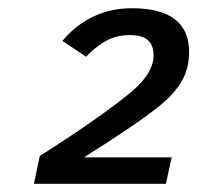

<svg xmlns="http://www.w3.org/2000/svg" viewBox="-20 -764 477 464"><path d="M62 -319.8 76.2 -387.2Q105 -405.3 137.2 -426.5Q169.4 -447.8 200.2 -469.2Q231 -490.7 258.1 -511Q285.2 -531.2 304.2 -547.9Q328.1 -569.3 339.6 -589.8Q351.1 -610.4 351.1 -628.9Q351.1 -655.3 337.2 -667.2Q323.2 -679.2 293 -679.2Q260.7 -679.2 235.6 -664.8Q210.4 -650.4 188 -627L130.9 -665Q160.2 -701.2 203.1 -722.7Q246.1 -744.1 298.8 -744.1Q437 -744.1 437 -638.2Q437 -598.6 419.2 -567.9Q401.4 -537.1 365.2 -507.8Q337.4 -485.4 290.5 -453.6Q243.7 -421.9 183.1 -383.8H395L380.9 -319.8Z"/></svg>

Font: Clear Sans
Style: Italic
Weight: 400
Italic angle: -12°
Foundry: Intel Corporation
Version: Version 1.00